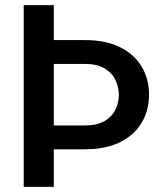

<svg xmlns="http://www.w3.org/2000/svg" viewBox="-20 -731 641 751"><path d="M72.8 -710.9H190.4V-574.2H312Q393.1 -574.2 449 -546.6Q504.9 -519 533.9 -470.7Q563 -422.4 563 -360.4Q563 -298.8 533.9 -250.5Q504.9 -202.1 449 -174.6Q393.1 -147 312 -147H190.4V0H72.8ZM312 -481H190.4V-240.2H312Q359.4 -240.2 388.7 -257.3Q418 -274.4 431.4 -301.8Q444.8 -329.1 444.8 -359.4Q444.8 -390.6 431.4 -418.5Q418 -446.3 388.7 -463.6Q359.4 -481 312 -481Z"/></svg>

Font: Vazirmatn RD Medium
Style: Regular
Weight: 500
Designer: Saber Rastikerdar
Foundry: Saber Rastikerdar
Version: Version 33.003